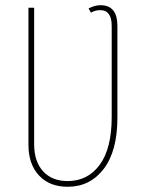

<svg xmlns="http://www.w3.org/2000/svg" viewBox="-20 -711 563 741"><path d="M368.2 -690.9Q433.1 -690.9 433.1 -610.8V-256.8Q433.1 -128.4 380.4 -59.3Q327.6 9.8 241.2 9.8Q170.9 9.8 130.4 -33.9Q89.8 -77.6 89.8 -151.9V-681.2H111.8V-153.8Q111.8 -87.9 146.2 -50Q180.7 -12.2 241.2 -12.2Q318.8 -12.2 365 -75.2Q411.1 -138.2 411.1 -259.8V-610.8Q411.1 -671.9 367.2 -671.9Q347.2 -671.9 331.1 -662.1L321.8 -678.2Q344.7 -690.9 368.2 -690.9Z"/></svg>

Font: Fira Sans Compressed Thin
Style: Regular
Weight: 100
Width: 1
Designer: Carrois Corporate & Edenspiekermann AG
Foundry: Carrois Corporate GbR & Edenspiekermann AG
Version: Version 4.203;PS 004.203;hotconv 1.0.88;makeotf.lib2.5.64775